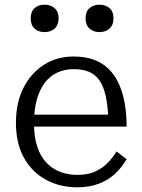

<svg xmlns="http://www.w3.org/2000/svg" viewBox="-20 -788 606 819"><path d="M230 -710Q230 -681 213 -666Q196 -651 170 -651Q144 -651 127.5 -666Q111 -681 111 -710Q111 -739 127.5 -753.5Q144 -768 170 -768Q195 -768 212.5 -753.5Q230 -739 230 -710ZM464 -710Q464 -681 447 -666Q430 -651 404 -651Q379 -651 362 -666Q345 -681 345 -710Q345 -739 362 -753.5Q379 -768 404 -768Q430 -768 447 -753.5Q464 -739 464 -710ZM125 -263Q125 -204 139 -162Q153 -120 178.5 -93.5Q204 -67 237.5 -54.5Q271 -42 311 -42Q355 -42 386.5 -56.5Q418 -71 440 -94Q462 -117 477 -142L520 -109Q501 -75 471 -47Q441 -19 400.5 -4Q360 11 310 11Q236 11 176.5 -21Q117 -53 82.5 -114.5Q48 -176 48 -264Q48 -349 79.5 -412Q111 -475 166.5 -511Q222 -547 294 -547Q351 -547 393 -528Q435 -509 463 -471.5Q491 -434 505.5 -378Q520 -322 520 -248H105V-299H465L442 -279Q440 -337 431 -378Q422 -419 404.5 -444.5Q387 -470 360 -481.5Q333 -493 294 -493Q256 -493 224.5 -478.5Q193 -464 171 -435Q149 -406 137 -363Q125 -320 125 -263Z"/></svg>

Font: Roboto Serif Light
Style: Regular
Weight: 300
Designer: Greg Gazdowicz
Foundry: Commercial Type
Version: Version 1.008